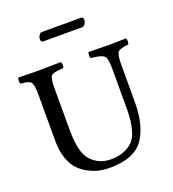

<svg xmlns="http://www.w3.org/2000/svg" viewBox="-145 -913 930 1033"><g transform="rotate(-20 320.0 -396.0)"><path d="M426 -752H202Q189 -752 189 -770Q189 -780 196 -791Q203 -802 211 -802H436Q450 -802 450 -785Q450 -775 442.5 -763.5Q435 -752 426 -752ZM173 -493V-256Q173 -125 216 -79Q261 -31 328 -31Q375 -31 408 -45.5Q441 -60 459 -81Q477 -102 486.5 -136Q496 -170 498.5 -197.5Q501 -225 501 -263V-493Q501 -548 485.5 -561.5Q470 -575 413 -580Q408 -584 408 -597Q408 -610 413 -615Q501 -613 528 -613Q554 -613 626 -615Q630 -610 630 -597Q630 -584 626 -580Q579 -576 566.5 -562.5Q554 -549 554 -493V-280Q554 -140 500 -65Q446 10 308 10Q279 10 251 4.5Q223 -1 191 -17Q159 -33 135 -57.5Q111 -82 95.5 -125Q80 -168 80 -224V-493Q80 -550 67.5 -564Q55 -578 10 -580Q6 -584 6 -597Q6 -610 10 -615Q83 -613 124 -613Q173 -613 253 -615Q258 -610 258 -597Q258 -584 253 -580Q197 -578 185 -565Q173 -552 173 -493Z"/></g></svg>

Font: Libertinus Mono
Style: Regular
Weight: 400
Designer: Philipp H. Poll
Foundry: Khaled Hosny
Version: Version 6.7